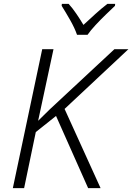

<svg xmlns="http://www.w3.org/2000/svg" viewBox="-20 -967 680 987"><path d="M46 0 197 -714H255L176 -346L236 -405L568 -714H640L312 -407L497 0H433L268 -371L164 -288L104 0ZM376 -788Q364 -823 340 -865Q316 -907 297 -937L298 -947H333Q353 -925 373 -895.5Q393 -866 409 -839Q438 -866 470 -895Q502 -924 532 -947H572L571 -937Q552 -919 524.5 -892.5Q497 -866 471 -838Q445 -810 430 -788Z"/></svg>

Font: Noto Sans Light
Style: Italic
Weight: 300
Italic angle: -12°
Designer: Monotype Design Team
Foundry: Monotype Imaging Inc.
Version: Version 2.013; ttfautohint (v1.8.4.7-5d5b)